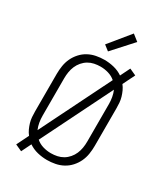

<svg xmlns="http://www.w3.org/2000/svg" viewBox="-228 -1008 1006 1153"><g transform="rotate(30 275.0 -431.5)"><path d="M115 44 69 23 110 -60Q98 -75 90 -92.5Q82 -110 76.5 -128.5Q71 -147 69.5 -166.5Q68 -186 68 -205V-465Q68 -493 72.5 -521.5Q77 -550 89 -575.5Q101 -601 120.5 -622.5Q140 -644 165 -657.5Q190 -671 218.5 -676.5Q247 -682 275 -682Q308 -682 341 -674Q374 -666 402 -647L435 -714L481 -693L440 -610Q452 -595 460 -577.5Q468 -560 473.5 -541.5Q479 -523 480.5 -503.5Q482 -484 482 -465V-205Q482 -177 477.5 -148.5Q473 -120 461 -94.5Q449 -69 429.5 -47.5Q410 -26 385 -12.5Q360 1 331.5 6.5Q303 12 275 12Q242 12 209 4Q176 -4 148 -23ZM137 -115 378 -601Q357 -619 330 -627Q303 -635 275 -635Q253 -635 231.5 -630.5Q210 -626 191.5 -615Q173 -604 158.5 -587Q144 -570 135.5 -550Q127 -530 123.5 -508.5Q120 -487 120 -465V-205Q120 -182 124 -159Q128 -136 137 -115ZM275 -35Q297 -35 318.5 -39.5Q340 -44 358.5 -55Q377 -66 391.5 -83Q406 -100 414.5 -120Q423 -140 426.5 -161.5Q430 -183 430 -205V-465Q430 -488 426 -511Q422 -534 413 -555L172 -69Q193 -51 220 -43Q247 -35 275 -35ZM267 -736 231 -764 348 -907 391 -873Z"/></g></svg>

Font: Lode Dark
Style: Regular
Weight: 400
Monospace: yes
Designer: Belleve Invis
Foundry: Belleve Invis
Version: Version 29.2.0; ttfautohint (v1.8.3)